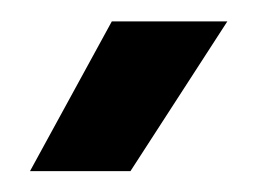

<svg xmlns="http://www.w3.org/2000/svg" viewBox="-20 -736 244 181"><path d="M85.4 -715.8H194.3L103 -574.7H8.3Z"/></svg>

Font: Arian AMU
Style: Regular
Weight: 400
Designer: Ruben Hakobyan (Tarumian)
Foundry: Ruben Hakobyan (Tarumian)
Version: Version 4.003